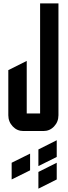

<svg xmlns="http://www.w3.org/2000/svg" viewBox="-20 -715 410 1150"><path d="M319.8 359.9 210 415V314.9L319.8 259.8ZM319.8 225.1 210 279.8V180.2L319.8 125ZM160.2 305.2 49.8 359.9V259.8L160.2 205.1ZM120.1 69.8Q82.5 69.8 56.6 42.5Q29.8 14.2 29.8 -24.9V-294.9L140.1 -350.1V-35.2H220.2V-694.8H330.1V-24.9Q330.1 14.6 303.7 42.5Q277.8 69.8 240.2 69.8Z"/></svg>

Font: Horta
Style: Regular
Weight: 600
Width: 3
Version: Version 0.11